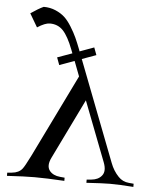

<svg xmlns="http://www.w3.org/2000/svg" viewBox="-55 -830 708 877"><g transform="rotate(5 299.5 -392.0)"><path d="M87.4 -687.5 51.3 -749Q86.9 -773.4 109.9 -783.7Q139.6 -783.7 164.6 -772.9Q189.5 -762.2 206.3 -746.8Q223.1 -731.4 239.5 -704.8Q255.9 -678.2 265.9 -656.2Q275.9 -634.3 289.1 -600.1L290.5 -595.2L356 -619.1L368.7 -585L303.7 -561.5L481.4 -100.1Q494.6 -64.9 519 -39.6Q538.6 -19 567.4 -16.6L589.4 -14.6V0Q525.4 -4.9 481.4 -4.9Q450.2 -4.9 374 0V-14.6L395 -16.6Q427.2 -19.5 442.9 -39.6Q460 -60.5 444.8 -100.1L338.9 -375L205.1 -100.1Q186.5 -62 203.6 -39.6Q219.7 -19.5 252 -16.6L272.9 -14.6V0Q191.4 -4.9 136.2 -4.9Q91.3 -4.9 9.8 0V-14.6L30.8 -16.6Q63 -19.5 78.6 -39.6Q87.4 -50.3 112.3 -100.1L298.3 -481L272 -549.8L203.6 -524.9L190.9 -559.1L258.8 -583.5L252.4 -600.1Q229.5 -659.7 205.6 -685.1Q181.6 -710.4 145 -710.4Q122.6 -710.4 87.4 -687.5Z"/></g></svg>

Font: Flanker
Style: Regular
Weight: 400
Designer: Flanker
Foundry: Flanker
Version: Version 2.027